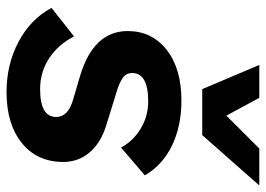

<svg xmlns="http://www.w3.org/2000/svg" viewBox="-130 -652 793 572"><g transform="rotate(90 266.0 -365.5)"><path d="M245 -572 173 -742H271L324 -644L422 -742H532L382 -572ZM3 -123 88 -190Q112 -143 153 -116Q194 -89 245 -89Q328 -89 328 -137Q328 -172 277 -187L206 -208Q72 -248 72 -350Q72 -422 128 -466Q184 -510 279 -510Q355 -510 413 -482Q471 -454 502 -401L419 -330Q400 -366 363 -388.5Q326 -411 281 -411Q197 -411 197 -363Q197 -345 212.5 -334.5Q228 -324 256 -316L353 -286Q405 -270 433.5 -236.5Q462 -203 462 -158Q462 -80 405.5 -34.5Q349 11 254 11Q171 11 103.5 -25Q36 -61 3 -123Z"/></g></svg>

Font: Elaine Sans SemiBold
Style: Italic
Weight: 600
Italic angle: -13°
Designer: Wei Huang
Foundry: Wei Huang
Version: Version 2.001;December 24, 2019;FontCreator 12.0.0.2547 64-b